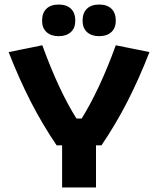

<svg xmlns="http://www.w3.org/2000/svg" viewBox="-20 -824 695 844"><path d="M165 -733Q165 -767 184 -785.5Q203 -804 238 -804Q273 -804 292 -785.5Q311 -767 311 -733Q311 -701 291.5 -683Q272 -665 238 -665Q204 -665 184.5 -683Q165 -701 165 -733ZM343 -733Q343 -767 362 -785.5Q381 -804 416 -804Q451 -804 470 -785.5Q489 -767 489 -733Q489 -701 469.5 -683Q450 -665 416 -665Q382 -665 362.5 -683Q343 -701 343 -733ZM253 -185H229Q166 -278 115 -377.5Q64 -477 18 -595L166 -625Q238 -427 316 -303H339Q419 -432 489 -625L637 -595Q591 -477 540 -377.5Q489 -278 426 -185H402V0H253Z"/></svg>

Font: Athiti
Style: Bold
Weight: 700
Designer: CadsonDemak Team
Foundry: CadsonDemak
Version: Version 1.033